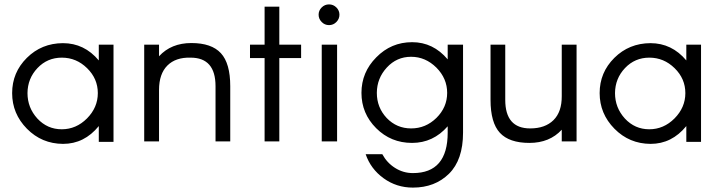

<svg xmlns="http://www.w3.org/2000/svg" viewBox="-20 -643 3277 873"><path d="M375.5 -104.5Q424.8 -154.3 424.8 -219.7Q424.8 -285.2 376 -333Q327.1 -380.9 261.2 -380.9Q195.3 -380.9 150.4 -333.5Q105.5 -286.1 105 -219.7Q105 -153.3 149.9 -104Q195.3 -55.2 260.7 -55.2Q326.2 -55.2 375.5 -104.5ZM266.6 11.2Q169.9 10.7 102.5 -57.6Q35.2 -126 35.2 -219.7Q35.2 -313.5 102.1 -379.9Q168.9 -446.3 266.1 -446.8Q363.3 -446.8 429.2 -368.2V-439.9H496.1V2H429.2V-69.8Q363.3 11.2 266.6 11.2Z M635.7 0V-439.9H703.1V-387.2Q758.3 -447.3 850.1 -447.3Q941.9 -447.3 984.4 -401.1Q1026.9 -355 1026.9 -251V0H960V-251Q960 -380.9 846.7 -380.9Q778.8 -382.8 741 -345Q703.1 -307.1 703.1 -233.9V0Z M1349.1 -378.9H1250V0H1183.1V-378.9H1116.7V-439.9H1183.1V-612.8H1250V-439.9H1349.1Z M1442.9 0V-439.9H1512.7V0ZM1509.5 -543Q1495.6 -528.8 1476.1 -528.8Q1456.5 -528.8 1442.6 -543Q1428.7 -557.1 1428.7 -576.2Q1428.7 -595.2 1442.6 -609.1Q1456.5 -623 1476.1 -623Q1495.6 -623 1509.5 -609.1Q1523.4 -595.2 1523.4 -576.2Q1523.4 -557.1 1509.5 -543Z M1964.4 -106.9Q2013.2 -155.3 2013.2 -220.7Q2013.2 -286.1 1964.4 -335.4Q1914.6 -384.8 1849.1 -384.8Q1783.7 -384.8 1738.8 -335.9Q1693.8 -287.1 1693.4 -220.7Q1693.4 -154.3 1738.3 -106.4Q1783.7 -59.1 1849.6 -59.1Q1915.5 -59.1 1964.4 -106.9ZM2015.6 -439.9H2085.4V-40Q2085.4 84 2021.5 147Q1957.5 210 1857.4 210Q1782.7 210 1724.1 167.5Q1665.5 125 1642.6 58.1H1718.3Q1739.3 97.2 1776.4 120.6Q1813.5 144 1857.4 144Q2015.6 144 2015.6 -40V-68.8Q1949.7 6.8 1853.5 6.8Q1757.3 6.8 1690.4 -60.1Q1623.5 -127 1623.5 -220.7Q1623.5 -314.5 1690.9 -382.3Q1758.3 -451.2 1854 -451.2Q1949.7 -451.2 2015.6 -373Z M2601.6 -439.9V0H2534.2V-53.2Q2479 6.8 2387.2 6.8Q2295.4 6.8 2252.9 -39.1Q2210.4 -85 2210.4 -189V-439.9H2277.3V-189Q2277.3 -59.1 2390.6 -59.1Q2458.5 -59.1 2496.6 -96.7Q2534.7 -134.3 2534.2 -206.1V-439.9Z M3046.9 -104.5Q3096.2 -154.3 3096.2 -219.7Q3096.2 -285.2 3047.4 -333Q2998.5 -380.9 2932.6 -380.9Q2866.7 -380.9 2821.8 -333.5Q2776.9 -286.1 2776.4 -219.7Q2776.4 -153.3 2821.3 -104Q2866.7 -55.2 2932.1 -55.2Q2997.6 -55.2 3046.9 -104.5ZM2938 11.2Q2841.3 10.7 2773.9 -57.6Q2706.5 -126 2706.5 -219.7Q2706.5 -313.5 2773.4 -379.9Q2840.3 -446.3 2937.5 -446.8Q3034.7 -446.8 3100.6 -368.2V-439.9H3167.5V2H3100.6V-69.8Q3034.7 11.2 2938 11.2Z"/></svg>

Font: Arcon-Regular
Style: Regular
Weight: 400
Designer: M. Zarth
Foundry: martin zarth - visuelle & digitale kommunikation
Version: Version 1.131;PS 001.131;hotconv 1.0.70;makeotf.lib2.5.58329